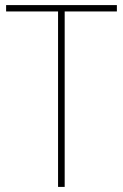

<svg xmlns="http://www.w3.org/2000/svg" viewBox="-20 -734 483 754"><path d="M234 0H208V-689H4V-714H439V-689H234Z"/></svg>

Font: Noto Sans Khmer SemiCondensed Thin
Style: Regular
Weight: 250
Width: 4
Designer: Danh Hong and the Monotype Design Team
Foundry: Monotype Imaging Inc.
Version: Version 2.004